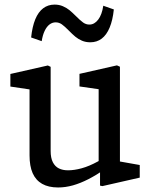

<svg xmlns="http://www.w3.org/2000/svg" viewBox="-20 -816 660 848"><path d="M110.5 -129.5V-449.7L136.8 -417.2L25.8 -433.7V-489.3L191.3 -526.8L203.7 -520.8V-149Q203.7 -118.5 213.4 -99.5Q223.2 -80.5 240.1 -72.2Q257 -63.8 280.3 -63.8Q308 -63.8 340.8 -72.8Q373.7 -81.8 412 -102.7Q425 -109.3 443.8 -121.8V-68.8Q404.8 -42.3 370.1 -24.5Q335.3 -6.7 302.1 2.7Q268.8 12 236.8 12Q194.2 12 166.1 -4Q138 -20 124.2 -51.2Q110.5 -82.5 110.5 -129.5ZM421.8 -72.2 415.7 -84V-445.5L437.8 -418.8L331 -434.2V-489.8L496.5 -527.3L509.7 -521.3V-80.2L487.3 -106.7L597.2 -87.2V-31.5L432.2 6L421.8 3.8ZM284.2 -680.7Q265.8 -699.5 253.3 -708.4Q240.8 -717.3 225.8 -717.3Q211 -717.3 198.5 -707.8Q186 -698.2 177.1 -679.3Q168.2 -660.5 164.2 -634.2L117.5 -650.5Q122.5 -698.3 135.8 -730.8Q149.2 -763.2 170.7 -779.4Q192.2 -795.7 221 -795.7Q241.2 -795.7 257.8 -788.5Q274.5 -781.3 286.8 -771.2Q299.2 -761 316 -744.3Q334.5 -725.5 347.2 -716.5Q359.8 -707.5 374.8 -707.5Q397 -707.5 413.6 -729.2Q430.2 -750.8 436.2 -790.7L482.8 -774.3Q477.8 -726.5 464.2 -694.1Q450.7 -661.7 429.2 -645.4Q407.8 -629.2 378.8 -629.2Q358.5 -629.2 341.9 -636.3Q325.3 -643.5 312.8 -653.9Q300.2 -664.3 284.2 -680.7Z"/></svg>

Font: Monaspace Xenon Var
Style: Regular
Weight: 400
Designer: Riley Cran and the Lettermatic Team
Version: Version 1.000 (Monaspace Xenon Var)